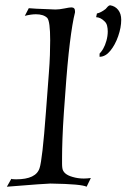

<svg xmlns="http://www.w3.org/2000/svg" viewBox="-20 -699 479 727"><path d="M6 8 23 -22Q25 -20 41 -20Q117 -20 130 -63Q135 -78 141 -130Q147 -182 154 -276L165 -422Q168 -460 169 -490.5Q170 -521 170 -546Q170 -618 159 -631Q145 -645 116 -645Q98 -645 74 -639L89 -668Q98 -667 117.5 -666Q137 -665 167 -664Q172 -664 178 -663.5Q184 -663 190 -663Q197 -663 205.5 -664Q214 -665 224 -667Q233 -669 240 -670Q247 -671 250 -671Q264 -671 264 -657V-652Q254 -613 244.5 -536Q235 -459 227 -343L222 -275Q218 -217 216.5 -174Q215 -131 215 -102Q215 -89 215 -79.5Q215 -70 216 -63Q219 -39 255 -29Q275 -23 297 -23Q303 -23 310 -23.5Q317 -24 324 -25L308 8Q298 3 265.5 0Q233 -3 171 -4Q155 -4 6 8ZM357 -484V-496Q359 -498 363 -503Q367 -508 371 -515Q378 -527 383 -545Q388 -563 388 -580Q388 -591 385.5 -601.5Q383 -612 375 -619Q361 -633 344 -634L347 -648Q362 -651 380 -665L388 -674Q393 -679 397 -679Q416 -676 427.5 -661.5Q439 -647 439 -624Q439 -595 427.5 -562Q416 -529 397.5 -506.5Q379 -484 357 -484Z"/></svg>

Font: Luxurious Roman
Style: Regular
Weight: 400
Designer: Robert E. Leuschke
Foundry: Robert E. Leuschke
Version: Version 1.010; ttfautohint (v1.8.3)